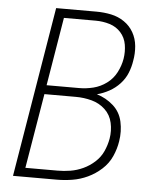

<svg xmlns="http://www.w3.org/2000/svg" viewBox="-53 -780 681 826"><g transform="rotate(5 288.0 -367.5)"><path d="M34 0H223Q256 0 290 -5.5Q324 -11 356 -26Q388 -41 415 -65.5Q442 -90 456.5 -122.5Q471 -155 476 -188Q483 -231 474 -272.5Q465 -314 434 -341.5Q403 -369 363 -381Q390 -388 415.5 -402Q441 -416 461 -437.5Q481 -459 491.5 -485Q502 -511 506 -538Q512 -570 509 -602Q506 -634 491 -660.5Q476 -687 450.5 -704.5Q425 -722 394 -728.5Q363 -735 330 -735H156ZM144 -401 193 -696H330Q362 -696 391 -687Q420 -678 439.5 -656Q459 -634 464 -604Q469 -574 464 -543Q459 -513 444 -484Q429 -455 402.5 -435.5Q376 -416 345.5 -408.5Q315 -401 285 -401ZM223 -39H84L138 -362H274Q309 -362 342.5 -353Q376 -344 400.5 -321Q425 -298 432.5 -264Q440 -230 434 -195Q429 -167 417 -140.5Q405 -114 382.5 -93.5Q360 -73 333 -60.5Q306 -48 278 -43.5Q250 -39 223 -39Z"/></g></svg>

Font: Iosevka Sparkle XLtObl
Style: Regular
Weight: 200
Italic angle: -9°
Designer: Belleve Invis
Foundry: Belleve Invis
Version: Version 4.5.0; ttfautohint (v1.8.3)